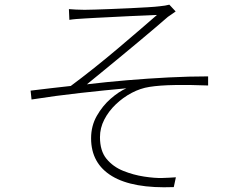

<svg xmlns="http://www.w3.org/2000/svg" viewBox="-20 -771 1040 822"><path d="M275 -732Q289 -731 305 -730Q321 -729 342 -729Q356 -729 387 -730Q418 -731 458 -732.5Q498 -734 539 -736Q580 -738 613 -740Q646 -742 662 -744Q675 -745 686 -747Q697 -749 705 -751L732 -722Q727 -718 716.5 -711Q706 -704 699 -699Q676 -679 642.5 -650.5Q609 -622 570 -589.5Q531 -557 491 -524Q451 -491 415 -461.5Q379 -432 352 -410Q435 -420 524.5 -427.5Q614 -435 702 -439.5Q790 -444 871 -444V-405Q796 -408 730 -407Q664 -406 620 -399Q581 -393 544 -373.5Q507 -354 476 -324.5Q445 -295 426.5 -259Q408 -223 408 -184Q408 -125 436 -91Q464 -57 507.5 -39.5Q551 -22 597 -15Q643 -8 675 -9Q707 -10 733 -12L724 30Q549 37 459.5 -17Q370 -71 370 -179Q370 -232 394.5 -275Q419 -318 454 -348.5Q489 -379 521 -393Q432 -385 324 -373Q216 -361 115 -345L111 -383Q152 -388 199 -393.5Q246 -399 283 -403Q329 -437 383 -480Q437 -523 489.5 -567.5Q542 -612 585 -649Q628 -686 652 -707Q638 -706 607 -705Q576 -704 536.5 -702Q497 -700 457.5 -698Q418 -696 388 -694.5Q358 -693 344 -692Q324 -691 306 -689.5Q288 -688 277 -686Z"/></svg>

Font: Noto Sans KR ExtraLight
Style: Regular
Weight: 250
Designer: Ryoko NISHIZUKA  (kana, bopomofo & ideographs); Paul D. Hunt (Latin, Greek & Cyrillic); Sandoll Communications , Soo-you
Foundry: Adobe
Version: Version 2.004-H2;hotconv 1.0.118;makeotfexe 2.5.65603